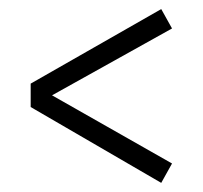

<svg xmlns="http://www.w3.org/2000/svg" viewBox="-20 -544 449 425"><path d="M336.9 -523.9 360.8 -481 95.2 -333 360.8 -182.1 336.9 -139.2 47.9 -307.1V-358.9Z"/></svg>

Font: Fira Sans Compressed Light
Style: Regular
Weight: 300
Width: 1
Designer: Carrois Corporate & Edenspiekermann AG
Foundry: Carrois Corporate GbR & Edenspiekermann AG
Version: Version 4.203;PS 004.203;hotconv 1.0.88;makeotf.lib2.5.64775